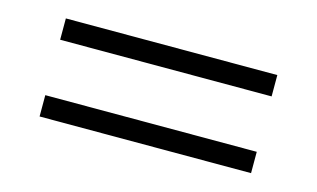

<svg xmlns="http://www.w3.org/2000/svg" viewBox="-43 -467 719 435"><g transform="rotate(15 316.0 -250.0)"><path d="M68 -315V-365H564V-315ZM68 -135V-185H564V-135Z"/></g></svg>

Font: Atkinson Hyperlegible Mono ExtraLight
Style: Regular
Weight: 200
Monospace: yes
Designer: Elliott Scott, Megan Eiswerth, Linus Boman, Theodore Petrosky, Letters from Sweden
Foundry: Applied Design Works, Letters from Sweden
Version: Version 2.001